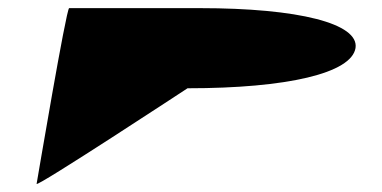

<svg xmlns="http://www.w3.org/2000/svg" viewBox="-20 -470 938 472"><path d="M70 -18C68 -8 441 -253 441 -253C686 -253 844 -290 854 -352C863 -412 715 -450 471 -450H150C143 -450 72 -29 70 -18Z"/></svg>

Font: Ampere
Style: SuExtIta
Weight: 400
Version: Version 1